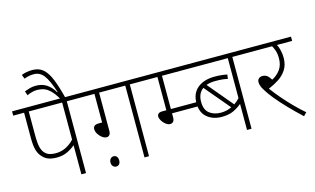

<svg xmlns="http://www.w3.org/2000/svg" viewBox="-103 -1200 2486 1516"><g transform="rotate(-15 1140.0 -442.0)"><path d="M438 -587V0H400V-238Q374 -215 336 -196.5Q298 -178 248 -178Q211 -178 183 -187.5Q155 -197 134 -220Q111 -243 100 -279.5Q89 -316 89 -379V-587H0V-622H550V-587ZM400 -587H127V-395Q127 -326 135.5 -294Q144 -262 160 -245Q176 -227 198.5 -220Q221 -213 248 -213Q293 -213 331.5 -232Q370 -251 400 -284Z M396 -615Q367 -665 341 -690.5Q315 -716 289 -725Q263 -734 234 -734Q213 -734 192 -728.5Q171 -723 151 -713L139 -748Q160 -756 182.5 -762.5Q205 -769 233 -769Q283 -769 319.5 -745.5Q356 -722 384 -675L387 -677Q354 -778 322 -819.5Q290 -861 241 -861Q217 -861 197 -856.5Q177 -852 162 -846L149 -880Q168 -887 189 -891.5Q210 -896 239 -896Q292 -896 326.5 -865.5Q361 -835 386 -772.5Q411 -710 435 -615Z M702 -587V-274Q702 -252 692.5 -241.5Q683 -231 670 -231Q651 -231 632.5 -245Q614 -259 602 -279Q590 -299 590 -318Q590 -334 600.5 -343.5Q611 -353 639 -353H664V-587H535V-622H1066V-587H953V0H916V-587ZM646 -30Q646 -49 656.5 -60.5Q667 -72 682 -72Q698 -72 707.5 -60.5Q717 -49 717 -30Q717 -9 707 1.5Q697 12 682 12Q668 12 657 1Q646 -10 646 -30Z M1216 -315H1446V-280H1216V-247Q1216 -223 1206 -212.5Q1196 -202 1181 -202Q1163 -202 1145 -216Q1127 -230 1115.5 -249Q1104 -268 1104 -284Q1104 -297 1113.5 -306Q1123 -315 1146 -315H1179V-587H1051V-622H1391V-587H1216Z M1903 -587H1791V0H1754V-213Q1728 -190 1688.5 -170.5Q1649 -151 1590 -151Q1518 -151 1470.5 -190.5Q1423 -230 1423 -308Q1423 -387 1475 -430Q1527 -473 1615 -473Q1647 -473 1673.5 -470Q1700 -467 1717 -463L1712 -428Q1694 -433 1671 -435.5Q1648 -438 1614 -438Q1569 -438 1537 -426L1709 -221Q1733 -237 1754 -260V-587H1371V-622H1903ZM1461 -308Q1461 -243 1498 -214Q1535 -185 1592 -185Q1639 -185 1680 -205L1507 -410Q1461 -377 1461 -308Z M2242 -14 2217 12Q2160 -41 2110 -93Q2060 -145 2022.5 -190.5Q1985 -236 1965 -270Q1950 -293 1944.5 -310Q1939 -327 1939 -341Q1939 -359 1951 -369.5Q1963 -380 1981 -380Q2003 -380 2018.5 -368.5Q2034 -357 2049 -332Q2091 -353 2117.5 -390Q2144 -427 2144 -481Q2144 -519 2135 -545Q2126 -571 2116 -587H1889V-622H2280V-587H2156Q2167 -567 2174 -537Q2181 -507 2181 -477Q2181 -419 2155.5 -379.5Q2130 -340 2089.5 -314Q2049 -288 2005 -270Q2037 -227 2076 -181.5Q2115 -136 2157.5 -93Q2200 -50 2242 -14Z"/></g></svg>

Font: Noto Sans ExtraLight
Style: Regular
Weight: 200
Designer: Monotype Design Team
Foundry: Monotype Imaging Inc.
Version: Version 2.007